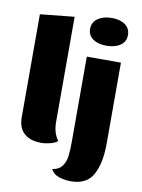

<svg xmlns="http://www.w3.org/2000/svg" viewBox="-101 -818 801 1086"><g transform="rotate(10 299.5 -275.0)"><path d="M274 -12Q259 1 232 8Q205 15 181 15Q117 15 82 -16Q47 -47 47 -110V-700L243 -720V-117Q243 -52 274 -12ZM558 -670Q558 -632 527.5 -611Q497 -590 448 -590Q400 -590 370.5 -610.5Q341 -631 341 -668Q341 -707 372.5 -728.5Q404 -750 452 -750Q500 -750 529 -729Q558 -708 558 -670ZM383 200Q345 200 312.5 188.5Q280 177 268 150Q305 145 323 121Q341 97 345.5 64Q350 31 350 -21V-510H546V-46Q546 67 510 133.5Q474 200 383 200Z"/></g></svg>

Font: Sansita ExtraBold
Style: Regular
Weight: 800
Designer: Pablo Cosgaya
Foundry: Omnibus-Type
Version: Version 1.006